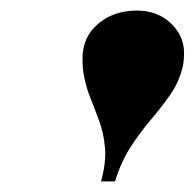

<svg xmlns="http://www.w3.org/2000/svg" viewBox="-20 -780 368 363"><path d="M171 -437Q181 -473.5 178.5 -500.8Q176 -528 167.8 -550.8Q159.5 -573.5 150.2 -596.5Q141 -619.5 137 -647.5Q136.5 -653 136.2 -659Q136 -665 136 -669.5Q136 -710 165.5 -735Q195 -760 239 -760Q277.5 -760 302.8 -736.2Q328 -712.5 328 -679.5Q328 -672.5 327.2 -665Q326.5 -657.5 325 -652Q318 -624 301.8 -600.8Q285.5 -577.5 265.5 -554Q245.5 -530.5 227.2 -502.5Q209 -474.5 197.5 -437Z"/></svg>

Font: Bodoni Moda 9pt ExtraBold
Style: Italic
Weight: 800
Italic angle: -13°
Designer: Owen Earl
Foundry: indestructible type
Version: Version 2.004